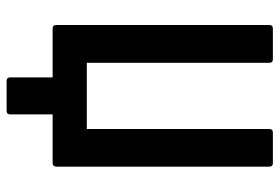

<svg xmlns="http://www.w3.org/2000/svg" viewBox="-150 -544 832 571"><g transform="rotate(90 265.5 -259.0)"><path d="M221.2 136.8Q210.7 136.8 210.7 125.9V0H64.8Q54.9 0 54.9 -10.9V-644.1Q54.9 -655 65.3 -655H156.9Q167.3 -655 167.3 -644.1V-101.7H364.2V-644.1Q364.2 -655 374.6 -655H466.2Q476.1 -655 476.1 -644.1V-10.9Q476.1 -6.4 473.4 -3.2Q470.7 0 466.2 0H320.7V125.9Q320.7 136.8 310.3 136.8Z"/></g></svg>

Font: Sofia Sans Condensed
Style: Regular
Weight: 400
Designer: Botio Nikoltchev, Ani Petrova
Foundry: lettersoup
Version: Version 4.100